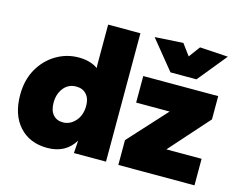

<svg xmlns="http://www.w3.org/2000/svg" viewBox="-104 -904 1308 1069"><g transform="rotate(15 550.0 -369.5)"><path d="M583 -740V0H398L403 -73Q352 11 246 11Q145 11 85 -55Q25 -121 25 -236Q25 -322 61.5 -386Q98 -450 158 -485.5Q218 -521 287 -521Q354 -521 398 -490L397 -514V-740ZM316 -361Q270 -361 243 -326.5Q216 -292 216 -242Q216 -197 237 -173Q258 -149 294 -149Q335 -149 365.5 -183Q396 -217 396 -272Q396 -313 374.5 -337Q353 -361 316 -361ZM654 0V-143L853 -361H660V-514H1092V-380L890 -153H1093V0ZM801 -573 665 -740 828 -750 876 -685 924 -750 1087 -740 951 -573Z"/></g></svg>

Font: Livvic Black
Style: Regular
Weight: 900
Designer: Jacques Le Bailly, Baron von Fonthausen
Version: Version 1.001; ttfautohint (v1.8.2)